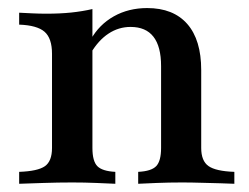

<svg xmlns="http://www.w3.org/2000/svg" viewBox="-20 -447 605 467"><path d="M316.1 0V-29Q348.4 -30.6 360.1 -43.1Q371.8 -55.6 371.8 -87.1V-286.3Q371.8 -333.9 353.2 -357.7Q334.7 -381.5 297.6 -381.5Q268.5 -381.5 244 -365.3Q219.4 -349.2 200.8 -317.7V-350.8Q221 -387.1 256.9 -407.3Q292.7 -427.4 337.9 -427.4Q401.6 -427.4 435.5 -388.7Q469.4 -350 469.4 -276.6V-87.1Q469.4 -55.6 487.1 -43.1Q504.8 -30.6 550 -29V0Q537.9 -0.8 516.9 -1.2Q496 -1.6 471 -2.4Q446 -3.2 422.6 -3.2Q391.1 -3.2 361.3 -2Q331.5 -0.8 316.1 0ZM26.6 0V-29Q71.8 -30.6 89.1 -42.7Q106.5 -54.8 106.5 -87.1V-316.1Q106.5 -354 88.3 -369.8Q70.2 -385.5 26.6 -387.1V-416.1Q42.7 -415.3 59.3 -414.5Q75.8 -413.7 93.5 -413.7Q125.8 -413.7 153.2 -416.5Q180.6 -419.4 204.8 -425V-87.1Q204.8 -54.8 216.9 -42.7Q229 -30.6 260.5 -29V0Q241.9 -0.8 214.1 -2Q186.3 -3.2 155.6 -3.2Q121.8 -3.2 85.9 -2Q50 -0.8 26.6 0Z"/></svg>

Font: Playfair 5pt SemiExpanded Light SemiBold
Style: Regular
Weight: 600
Version: Version 2.001;gftools[0.9.30]